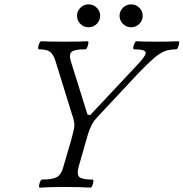

<svg xmlns="http://www.w3.org/2000/svg" viewBox="-20 -857 841 880"><path d="M162 3Q158 3 159 -6Q160 -15 164 -24.5Q168 -34 172 -34Q221 -34 241 -45.5Q261 -57 270 -91L308 -221Q314 -244 317.5 -259.5Q321 -275 321 -284Q321 -302 309 -336L235 -575Q225 -608 209.5 -619.5Q194 -631 159 -631Q154 -631 155 -640.5Q156 -650 160.5 -659Q165 -668 169 -668Q180 -667 206.5 -666.5Q233 -666 274 -666Q315 -666 342 -666.5Q369 -667 381 -668Q386 -668 385 -659Q384 -650 380 -640.5Q376 -631 371 -631Q322 -631 308.5 -619.5Q295 -608 305 -575L381 -332L393 -329L619 -570Q652 -606 647 -618.5Q642 -631 594 -631Q590 -631 591 -640.5Q592 -650 596.5 -659Q601 -668 605 -668Q621 -667 644.5 -666.5Q668 -666 699 -666Q730 -666 754.5 -666.5Q779 -667 797 -668Q802 -668 801 -659Q800 -650 796 -640.5Q792 -631 787 -631Q758 -631 735.5 -622.5Q713 -614 685.5 -590.5Q658 -567 613 -520L425 -319Q397 -290 382 -238L340 -91Q331 -57 344 -45.5Q357 -34 404 -34Q409 -34 408 -24.5Q407 -15 403 -6Q399 3 394 3Q352 0 278 0Q204 0 162 3ZM386 -732Q364 -732 348.5 -747.5Q333 -763 333 -785Q333 -806 348.5 -821.5Q364 -837 386 -837Q408 -837 423.5 -821.5Q439 -806 439 -785Q439 -763 423.5 -747.5Q408 -732 386 -732ZM581 -732Q559 -732 543.5 -747.5Q528 -763 528 -785Q528 -806 543.5 -821.5Q559 -837 581 -837Q603 -837 618.5 -821.5Q634 -806 634 -785Q634 -763 618.5 -747.5Q603 -732 581 -732Z"/></svg>

Font: Junicode
Style: Italic
Weight: 400
Italic angle: -11°
Designer: Peter S. Baker
Version: Version 2.100; ttfautohint (v1.8.4)